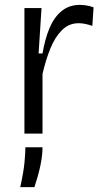

<svg xmlns="http://www.w3.org/2000/svg" viewBox="-20 -547 423 786"><path d="M80 0V-284V-514H150L138 -328H154Q164 -387 182.5 -431.5Q201 -476 232 -501.5Q263 -527 307 -527Q318 -527 332 -525Q346 -523 363 -517L358 -441Q344 -446 329.5 -449Q315 -452 302 -452Q262 -452 233.5 -423.5Q205 -395 186 -348Q167 -301 154 -244V0ZM63 219Q77 155 80.5 115.5Q84 76 84 56H154Q154 91 145 132.5Q136 174 121 219Z"/></svg>

Font: Bricolage Grotesque Light
Style: Regular
Weight: 300
Designer: Mathieu Triay
Foundry: Atelier Triay
Version: Version 1.000;gftools[0.9.30]